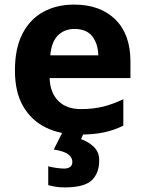

<svg xmlns="http://www.w3.org/2000/svg" viewBox="-20 -576 631 836"><path d="M303 -556Q416 -556 482 -491.5Q548 -427 548 -308V-236H196Q198 -173 233.5 -137Q269 -101 332 -101Q385 -101 428 -111.5Q471 -122 517 -144V-29Q477 -9 432.5 0.5Q388 10 325 10Q243 10 180 -20.5Q117 -51 81 -113Q45 -175 45 -269Q45 -365 77.5 -428.5Q110 -492 168 -524Q226 -556 303 -556ZM304 -450Q261 -450 232.5 -422Q204 -394 199 -335H408Q407 -385 382 -417.5Q357 -450 304 -450ZM412 122Q412 178 379.5 209Q347 240 261 240Q239 240 221.5 237Q204 234 190 230V148Q204 152 224.5 155Q245 158 260 158Q274 158 284.5 151.5Q295 145 295 128Q295 110 277 96Q259 82 214 75L252 0H346L333 30Q363 40 387.5 62.5Q412 85 412 122Z"/></svg>

Font: Noto Sans IKEA
Style: Bold
Weight: 600
Designer: Monotype Design Team
Foundry: Monotype Imaging Inc.
Version: Version 2.001